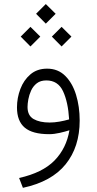

<svg xmlns="http://www.w3.org/2000/svg" viewBox="-20 -652 470 933"><path d="M155.3 -585 202.6 -632.3 250.5 -585 202.6 -537.1ZM231.9 -474.1 279.3 -521.5 327.1 -474.1 279.3 -426.3ZM80.6 -474.1 127.9 -521.5 175.8 -474.1 127.9 -426.3ZM317.4 -19Q297.9 -12.7 270.3 -6.3Q242.7 0 218.8 0Q138.2 0 100.3 -31.7Q62.5 -63.5 62.5 -129.9Q62.5 -176.3 78.9 -219.5Q95.2 -262.7 127.7 -290.5Q160.2 -318.4 209 -318.4Q261.7 -318.4 296.9 -283.4Q332 -248.5 349.6 -191.2Q367.2 -133.8 367.2 -66.4Q367.2 62 298.8 146.5Q230.5 231 91.3 260.7L72.8 212.9Q186.5 187.5 244.6 128.2Q302.7 68.8 317.4 -19ZM315.9 -71.8Q311 -155.8 286.4 -208.5Q261.7 -261.2 205.1 -261.2Q176.8 -261.2 158.9 -247.3Q141.1 -233.4 131.3 -212.2Q121.6 -190.9 117.7 -169.4Q113.8 -147.9 113.8 -132.3Q113.8 -90.3 143.3 -73.5Q172.9 -56.6 221.2 -56.6Q244.1 -56.6 269 -61Q293.9 -65.4 315.9 -71.8Z"/></svg>

Font: Vazir Thin WOL-UI
Style: Thin-WOL-UI
Weight: 100
Designer: Saber Rastikerdar
Foundry: Saber Rastikerdar
Version: Version 30.1.0